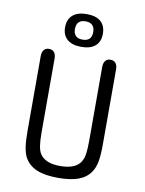

<svg xmlns="http://www.w3.org/2000/svg" viewBox="-90 -868 711 941"><g transform="rotate(10 265.5 -397.5)"><path d="M453 -192V-563Q453 -583 444 -594Q435 -605 418 -605Q402 -605 393 -594Q384 -583 384 -563V-197Q384 -160 381 -135.5Q378 -111 371 -98Q359 -73 332.5 -61Q306 -49 265 -49Q228 -49 203 -59Q178 -69 164 -90Q155 -104 151 -129Q147 -154 147 -197V-563Q147 -583 138 -594Q129 -605 112 -605Q96 -605 87 -594Q78 -583 78 -563V-192Q78 -142 82.5 -112Q87 -82 97 -62Q117 -25 157.5 -7.5Q198 10 265 10Q327 10 366 -4.5Q405 -19 426 -50Q441 -72 447 -103.5Q453 -135 453 -192ZM265 -805Q220 -805 195.5 -784Q171 -763 171 -723Q171 -684 195.5 -663Q220 -642 265 -642Q311 -642 335 -663Q359 -684 359 -723Q359 -763 335 -784Q311 -805 265 -805ZM265 -769Q311 -769 311 -723Q311 -678 265 -678Q243 -678 231.5 -689.5Q220 -701 220 -723Q220 -746 231.5 -757.5Q243 -769 265 -769Z"/></g></svg>

Font: Beiruti
Style: Regular
Weight: 400
Designer: Arlette Boutros
Foundry: Boutros
Version: Version 1.41